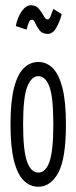

<svg xmlns="http://www.w3.org/2000/svg" viewBox="-20 -703 290 731"><path d="M126 8Q95 8 71 -15Q47 -38 33.5 -90Q20 -142 20 -229Q20 -317 33.5 -369Q47 -421 71 -444Q95 -467 126 -467Q157 -467 180.5 -444Q204 -421 217.5 -369Q231 -317 231 -229Q231 -99 202 -45.5Q173 8 126 8ZM126 -46Q154 -46 168.5 -87.5Q183 -129 183 -230Q183 -334 168 -373.5Q153 -413 126 -413Q100 -413 84 -373.5Q68 -334 68 -230Q68 -129 83 -87.5Q98 -46 126 -46ZM183 -669 215 -649Q208 -621 194.5 -597.5Q181 -574 162 -574Q141 -574 130.5 -587.5Q120 -601 114.5 -614.5Q109 -628 102 -628Q94 -628 90 -618.5Q86 -609 81 -590L40 -604Q47 -638 63 -660.5Q79 -683 98 -683Q117 -683 128 -669.5Q139 -656 146.5 -642.5Q154 -629 160 -629Q168 -629 172 -639.5Q176 -650 183 -669Z"/></svg>

Font: Inconsolata UltraCondensed
Style: Regular
Weight: 400
Width: 1
Monospace: yes
Designer: Raph Levien, Cyreal, Brenton Simpson
Foundry: Raph Levien, Cyreal, Google
Version: Version 3.000; ttfautohint (v1.8.2.53-6de2)